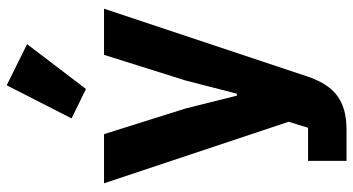

<svg xmlns="http://www.w3.org/2000/svg" viewBox="-261 -595 1056 574"><g transform="rotate(-90 267.0 -308.0)"><path d="M390 -525H528L326 81C299 162 256 200 165 200H73V85H172L190 27L6 -525H153L230 -280L268 -128H274L313 -280ZM288 -579 200 -622 299 -816 422 -755Z"/></g></svg>

Font: Plexus Sans Bold
Style: Regular
Weight: 700
Version: Version 2.001;PS 002.001;hotconv 1.0.70;makeotf.lib2.5.58329